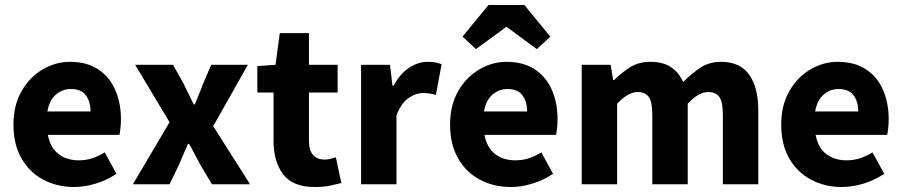

<svg xmlns="http://www.w3.org/2000/svg" viewBox="-20 -739 3619 770"><path d="M277 11Q209 11 153.5 -18.5Q98 -48 66 -104Q34 -160 34 -239Q34 -317 66.5 -373.5Q99 -430 151 -460.5Q203 -491 260 -491Q329 -491 374.5 -460.5Q420 -430 442.5 -378Q465 -326 465 -261Q465 -242 463 -224Q461 -206 459 -198H172Q182 -146 215 -121Q248 -96 296 -96Q324 -96 349 -104Q374 -112 400 -128L447 -42Q410 -17 365 -3Q320 11 277 11ZM170 -292H343Q343 -331 324.5 -356.5Q306 -382 264 -382Q230 -382 204 -359.5Q178 -337 170 -292Z M513 0 660 -249 522 -479H674L717 -402Q727 -382 737 -361Q747 -340 757 -320H761Q769 -340 778 -361Q787 -382 794 -402L827 -479H974L835 -233L983 0H830L783 -79Q772 -99 761 -120.5Q750 -142 738 -162H734Q725 -142 716 -121Q707 -100 698 -79L660 0Z M1243 11Q1154 11 1115.5 -40Q1077 -91 1077 -174V-368H1012V-474L1085 -479L1102 -606H1219V-479H1334V-368H1219V-176Q1219 -135 1236 -117Q1253 -99 1281 -99Q1293 -99 1305 -102Q1317 -105 1327 -108L1349 -5Q1330 0 1304 5.5Q1278 11 1243 11Z M1428 0V-479H1544L1554 -395H1558Q1584 -443 1620.5 -467Q1657 -491 1694 -491Q1714 -491 1727.5 -488.5Q1741 -486 1751 -481L1728 -358Q1715 -362 1703 -364Q1691 -366 1676 -366Q1649 -366 1619.5 -346.5Q1590 -327 1570 -277V0Z M2028 11Q1960 11 1904.5 -18.5Q1849 -48 1817 -104Q1785 -160 1785 -239Q1785 -317 1817.5 -373.5Q1850 -430 1902 -460.5Q1954 -491 2011 -491Q2080 -491 2125.5 -460.5Q2171 -430 2193.5 -378Q2216 -326 2216 -261Q2216 -242 2214 -224Q2212 -206 2210 -198H1923Q1933 -146 1966 -121Q1999 -96 2047 -96Q2075 -96 2100 -104Q2125 -112 2151 -128L2198 -42Q2161 -17 2116 -3Q2071 11 2028 11ZM1921 -292H2094Q2094 -331 2075.5 -356.5Q2057 -382 2015 -382Q1981 -382 1955 -359.5Q1929 -337 1921 -292ZM1835 -592 1939 -719H2083L2187 -592L2133 -542L2012 -631H2010L1889 -542Z M2313 0V-479H2429L2439 -418H2443Q2472 -447 2506.5 -469Q2541 -491 2588 -491Q2639 -491 2670.5 -470Q2702 -449 2720 -410Q2752 -443 2788 -467Q2824 -491 2871 -491Q2949 -491 2985 -439Q3021 -387 3021 -297V0H2879V-279Q2879 -331 2864.5 -350.5Q2850 -370 2820 -370Q2782 -370 2738 -323V0H2596V-279Q2596 -331 2581.5 -350.5Q2567 -370 2537 -370Q2499 -370 2455 -323V0Z M3356 11Q3288 11 3232.5 -18.5Q3177 -48 3145 -104Q3113 -160 3113 -239Q3113 -317 3145.5 -373.5Q3178 -430 3230 -460.5Q3282 -491 3339 -491Q3408 -491 3453.5 -460.5Q3499 -430 3521.5 -378Q3544 -326 3544 -261Q3544 -242 3542 -224Q3540 -206 3538 -198H3251Q3261 -146 3294 -121Q3327 -96 3375 -96Q3403 -96 3428 -104Q3453 -112 3479 -128L3526 -42Q3489 -17 3444 -3Q3399 11 3356 11ZM3249 -292H3422Q3422 -331 3403.5 -356.5Q3385 -382 3343 -382Q3309 -382 3283 -359.5Q3257 -337 3249 -292Z"/></svg>

Font: Narnoor ExtraBold
Style: Regular
Weight: 800
Designer: S. Sridhar Murthy
Foundry: SIL International
Version: Version 3.000